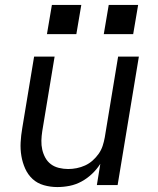

<svg xmlns="http://www.w3.org/2000/svg" viewBox="-20 -749 640 777"><path d="M212 8Q184 8 157.5 0.5Q131 -7 112 -24.5Q93 -42 82 -66.5Q71 -91 66.5 -118Q62 -145 63.5 -173Q65 -201 70 -230L118 -520H201L151 -218Q148 -199 147.5 -180Q147 -161 151 -143.5Q155 -126 163.5 -110.5Q172 -95 186 -84.5Q200 -74 218.5 -69.5Q237 -65 256 -65Q273 -65 290.5 -68.5Q308 -72 324.5 -79.5Q341 -87 355 -99.5Q369 -112 379.5 -127Q390 -142 395.5 -159Q401 -176 404 -193L458 -520H542L456 0H372L386 -86Q372 -64 352.5 -45.5Q333 -27 310 -14.5Q287 -2 262 3Q237 8 212 8ZM400 -611 420 -729H539L519 -611ZM170 -611 190 -729H309L289 -611Z"/></svg>

Font: Iosevka SS04 Extended Oblique
Style: Regular
Weight: 400
Width: 7
Italic angle: -9°
Monospace: yes
Designer: Belleve Invis
Foundry: Belleve Invis
Version: Version 19.0.0; ttfautohint (v1.8.4)